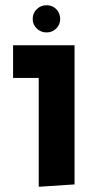

<svg xmlns="http://www.w3.org/2000/svg" viewBox="-20 -709 373 734"><path d="M128 5V-411H30V-536H265V-4ZM158 -585Q136 -585 120.5 -600Q105 -615 105 -636Q105 -659 120.5 -674Q136 -689 158 -689Q180 -689 195 -674Q210 -659 210 -636Q210 -615 195 -600Q180 -585 158 -585Z"/></svg>

Font: Secular One
Style: Regular
Weight: 400
Designer: Michal Sahar
Foundry: Hagilda
Version: Version 1.002; ttfautohint (v1.8.4.7-5d5b);gftools[0.9.29]